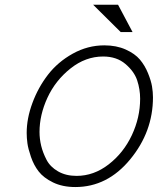

<svg xmlns="http://www.w3.org/2000/svg" viewBox="-20 -753 649 790"><path d="M89.8 -206.1Q89.8 -265.6 113.3 -329.1Q136.7 -392.6 177.2 -445.3Q217.8 -498 279.3 -532.2Q340.8 -566.4 409.2 -566.4Q459 -566.4 497.1 -549.3Q535.2 -532.2 555.7 -507.8Q576.2 -483.4 588.9 -452.1Q601.6 -420.9 605.5 -397.5Q609.4 -374 609.4 -352.5Q609.4 -210.9 515.6 -97.2Q421.9 16.6 290 16.6Q237.3 16.6 198.2 -2.4Q159.2 -21.5 139.2 -47.4Q119.1 -73.2 107.4 -107.4Q95.7 -141.6 92.8 -163.6Q89.8 -185.5 89.8 -206.1ZM142.6 -210Q142.6 -181.6 149.4 -153.3Q156.2 -125 171.4 -95.7Q186.5 -66.4 218.8 -47.9Q251 -29.3 294.9 -29.3Q366.2 -29.3 427.2 -76.7Q488.3 -124 522.5 -196.8Q556.6 -269.5 556.6 -346.7Q556.6 -385.7 544.4 -422.4Q532.2 -459 496.1 -489.7Q460 -520.5 404.3 -520.5Q332 -520.5 270 -471.2Q208 -421.9 175.3 -351.1Q142.6 -280.3 142.6 -210ZM363.3 -733.4H465.8L525.4 -621.1H476.6Z"/></svg>

Font: Thabit-Oblique
Style: Oblique
Weight: 500
Designer: Regenerated by Nadim Shaikli
Foundry: MAK Alagha
Version: 0.01